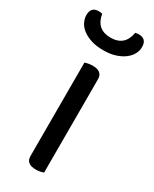

<svg xmlns="http://www.w3.org/2000/svg" viewBox="-186 -713 612 765"><g transform="rotate(30 120.0 -331.0)"><path d="M125 5Q80 5 80 -31V-461Q85 -463 95 -465Q105 -467 116 -467Q160 -467 160 -430V-1Q155 1 145.5 3Q136 5 125 5ZM120 -599Q185 -599 196 -665Q200 -666 204 -666.5Q208 -667 213 -667Q229 -667 238.5 -658Q248 -649 248 -629Q248 -613 240 -597.5Q232 -582 216 -569.5Q200 -557 176 -549Q152 -541 120 -541Q87 -541 63 -549Q39 -557 23 -569.5Q7 -582 -0.5 -598Q-8 -614 -8 -629Q-8 -667 27 -667Q36 -667 44 -665Q55 -599 120 -599Z"/></g></svg>

Font: Baloo Da 2
Style: Regular
Weight: 400
Designer: Noopur Datye, Sulekha Rajkumar and Ek Type
Foundry: Ek Type
Version: Version 1.640;hotconv 1.0.111;makeotfexe 2.5.65597; ttfautoh